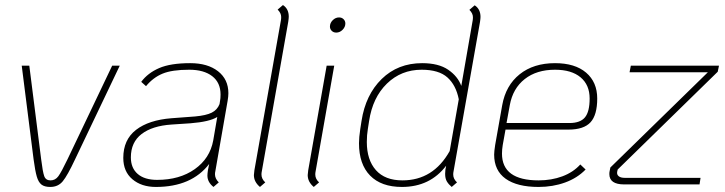

<svg xmlns="http://www.w3.org/2000/svg" viewBox="-20 -730 2870 760"><path d="M113 -99 66 -470H96L143 -99Q149 -50 155 -33Q161 -16 180 -16Q199 -16 211 -32.5Q223 -49 247 -99L424 -470H454L277 -99Q247 -35 228.5 -12.5Q210 10 179 10Q156 10 144 0.5Q132 -9 125.5 -31.5Q119 -54 113 -99Z M832 -50Q831 -47 831 -40Q831 -23 846 -8L825 10Q801 -9 801 -35Q801 -42 803 -56L808 -81Q738 10 597 10Q540 10 504 -20.5Q468 -51 468 -105Q468 -177 518.5 -216Q569 -255 659 -262L752 -269Q796 -273 818 -284Q840 -295 849 -318L851 -331Q853 -340 853 -356Q853 -403 820 -428.5Q787 -454 729 -454Q661 -454 623.5 -438.5Q586 -423 558 -389L539 -406Q565 -441 610 -460.5Q655 -480 733 -480Q802 -480 843 -448Q884 -416 884 -361Q884 -348 881 -331ZM840 -267Q810 -248 734 -242L659 -237Q583 -232 540.5 -199.5Q498 -167 498 -107Q498 -65 525 -41.5Q552 -18 602 -18Q691 -18 751 -60.5Q811 -103 824 -174Z M985 -37Q985 -42 987 -56L1092 -650Q1093 -655 1093 -663Q1093 -678 1079 -692L1100 -710Q1123 -695 1123 -664Q1123 -658 1121 -644L1016 -50Q1015 -46 1015 -39Q1015 -22 1030 -8L1009 10Q985 -10 985 -37Z M1286 -625Q1286 -639 1297 -650Q1308 -661 1322 -661Q1333 -661 1340 -654Q1347 -647 1347 -637Q1347 -623 1336 -612Q1325 -601 1311 -601Q1300 -601 1293 -608Q1286 -615 1286 -625ZM1198 -37Q1198 -42 1200 -56L1273 -470H1303L1229 -50Q1228 -46 1228 -39Q1228 -22 1243 -8L1222 10Q1198 -10 1198 -37Z M1775 -50Q1774 -46 1774 -39Q1774 -22 1789 -8L1768 10Q1756 0 1749 -11.5Q1742 -23 1742 -42Q1742 -58 1746 -74Q1682 10 1571 10Q1489 10 1445 -35Q1401 -80 1401 -163Q1401 -186 1406 -219L1411 -251Q1427 -355 1491 -417.5Q1555 -480 1651 -480Q1716 -480 1754 -454Q1792 -428 1806 -390L1851 -649Q1852 -654 1852 -662Q1852 -677 1838 -691L1859 -709Q1882 -694 1882 -663Q1882 -657 1880 -643ZM1796 -337Q1785 -393 1751 -423.5Q1717 -454 1649 -454Q1568 -454 1511.5 -399Q1455 -344 1441 -251L1436 -219Q1432 -195 1432 -168Q1432 -97 1468 -56.5Q1504 -16 1573 -16Q1695 -16 1760 -132Z M1970 -156Q1967 -138 1967 -122Q1967 -16 2112 -16Q2163 -16 2206 -32Q2249 -48 2277 -79L2298 -59Q2265 -25 2216.5 -7.5Q2168 10 2112 10Q2027 10 1981.5 -22.5Q1936 -55 1936 -118Q1936 -130 1940 -156L1968 -314Q1982 -392 2037 -436Q2092 -480 2177 -480Q2256 -480 2300 -442.5Q2344 -405 2344 -340Q2344 -275 2317.5 -246Q2291 -217 2230 -217H1981ZM1998 -314 1985 -243H2234Q2277 -243 2295.5 -265.5Q2314 -288 2314 -340Q2314 -394 2278 -424Q2242 -454 2177 -454Q2104 -454 2057 -417Q2010 -380 1998 -314Z M2423 -50Q2421 -39 2429 -32.5Q2437 -26 2453 -26H2753L2749 0H2451Q2392 0 2392 -41Q2392 -48 2393 -52L2396 -67L2782 -444H2472L2477 -470H2826L2821 -446L2425 -59Z"/></svg>

Font: KoHo ExtraLight
Style: Italic
Weight: 275
Italic angle: -10°
Version: Version 1.000; ttfautohint (v1.6)